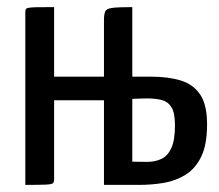

<svg xmlns="http://www.w3.org/2000/svg" viewBox="-20 -520 617 540"><path d="M51.2 0V-483.5Q51.2 -490.1 52.3 -493.4Q53.5 -496.7 60 -498Q66.5 -499.4 83.5 -499.7Q100.5 -500 132.2 -500V-304.4H272.4V-463.7Q272.4 -481 276.4 -488.6Q280.3 -496.1 297.3 -498Q314.3 -500 352.1 -500V-304.4H404.1Q453.3 -304.4 488.4 -293.6Q523.6 -282.8 543 -254.1Q562.4 -225.3 562.4 -170.3Q562.4 -113.5 546.1 -79.7Q529.7 -46 502.2 -28.7Q474.7 -11.5 440.8 -5.7Q406.8 0 371.1 0H272.4V-238H132.2V-16.5Q132.2 -8.2 129.1 -4.9Q126 -1.6 109.3 -0.8Q92.7 0 51.2 0ZM393.3 -64.7Q416.8 -64.7 434.3 -73.2Q451.9 -81.7 462 -103.9Q472.1 -126.1 472.1 -167.4Q472.1 -202.4 462.3 -218.3Q452.6 -234.1 435 -238.7Q417.4 -243.2 392.1 -243.2Q379 -243.2 368.9 -242.6Q358.8 -241.9 352.1 -241.9V-65.3Q359.2 -65.3 369.5 -65Q379.8 -64.7 393.3 -64.7Z"/></svg>

Font: Yanone Kaffeesatz ExtraLight
Style: Regular
Weight: 200
Designer: Yanone (Cyrillic: Daniel Pouzeot, Huerta Tipografica, and Cyreal)
Foundry: Yanone
Version: Version 2.003